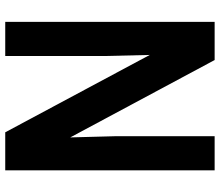

<svg xmlns="http://www.w3.org/2000/svg" viewBox="-72 -748 820 715"><g transform="rotate(90 337.5 -390.0)"><path d="M613.8 -779.8V0H472.2L184.1 -538.1L188 -373V0H61V-779.8H203.1L491.2 -242.2L486.8 -407.2V-779.8Z"/></g></svg>

Font: Cooper Hewitt
Style: Semibold
Weight: 709
Designer: Village Type and Design LLC
Foundry: Cooper Hewitt Smithsonian Design Museum
Version: 1.000